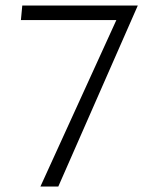

<svg xmlns="http://www.w3.org/2000/svg" viewBox="-20 -678 552 698"><path d="M481 -658 192 0H127L403 -605H56L61 -658Z"/></svg>

Font: Ysabeau Infant Semilight
Style: Regular
Weight: 300
Designer: Christian Thalmann (Catharsis Fonts)
Version: Version 0.003